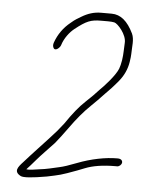

<svg xmlns="http://www.w3.org/2000/svg" viewBox="-49 -666 571 727"><g transform="rotate(5 236.5 -302.5)"><path d="M421.8 -81H414.8C371.5 -81 317 -70.6 263.6 -49.9C236 -39.1 214.8 -32.1 199.8 -28.9C173.7 -23.2 153.7 -17.4 123.7 -14C106.8 -12.1 89.6 -7.6 75.6 -10C86 -21.4 96.1 -32.1 108.8 -47.4C124.1 -65.8 159.5 -101.5 175.4 -119L197.3 -147C204.4 -156.3 212 -166.7 220.2 -178C246.6 -215.3 272.7 -246.3 298.5 -271C308.3 -280.3 316 -288 321.8 -294L348.7 -322.1C361.8 -334.8 378.2 -352.2 396.4 -374.4C414.5 -396.6 425.7 -421.4 430.1 -448.8C432.2 -462.3 433.3 -472.3 433.4 -479C433.6 -507.6 439.5 -535 429.2 -557C407.3 -602.3 380.5 -625 346.2 -625H306C279.7 -625 256.3 -617.7 232 -603L215.4 -593C209.9 -589.7 202.9 -584.3 194.4 -577C167.8 -555.7 148.9 -529 137.5 -496.8C134.9 -489.3 135.1 -482.7 138.2 -476.9C145.6 -463.3 163.2 -480.5 165.8 -489.5C174 -517 193.9 -541.8 210.9 -555C252.5 -587.8 269.3 -595 308.8 -595H335.6C344.8 -595 352.6 -594.3 359 -593C371.7 -590.4 407.6 -551 405.2 -519C403.7 -499.2 404.6 -477.2 400.8 -453.3C398.6 -439.4 395.8 -428.3 392.5 -419.8C382.4 -394.1 343.8 -351.1 325.7 -334C313.5 -320.1 296.6 -303.2 275.3 -283.3C253.9 -263.4 230 -234 203.7 -195L179.6 -165C160.3 -143.7 133.2 -113.2 112 -91.2C89.2 -67.6 81.8 -57.6 61.7 -36C43.3 -16.2 27.4 2.3 56.7 17.5C66.7 22.7 99.7 20.4 155.6 10.6C204.8 0.1 205.3 1.1 267.5 -22L295.6 -33C325.3 -45 364.6 -51 410.1 -51H417.1C425 -51 433.2 -58.1 434.5 -66C435.7 -73.9 429.8 -81 417.1 -81Z"/></g></svg>

Font: MewTooHand
Style: CondIta
Weight: 400
Designer: Mew Too, Robert Jablonski
Version: Version 0.77